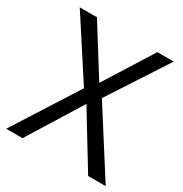

<svg xmlns="http://www.w3.org/2000/svg" viewBox="-167 -840 919 966"><g transform="rotate(30 293.0 -357.0)"><path d="M582 0H480L291 -310L99 0H4L241 -372L19 -714H119L294 -434L470 -714H565L344 -374Z"/></g></svg>

Font: Noto Sans Living
Style: Regular
Weight: 400
Designer: Monotype Design Team
Foundry: Monotype Imaging Inc.
Version: Version 2.013; ttfautohint (v1.8.4.7-5d5b)